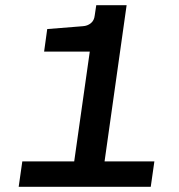

<svg xmlns="http://www.w3.org/2000/svg" viewBox="-20 -720 690 740"><path d="M52 0 66 -98H266L326 -521H150L162 -608L299 -619Q317 -620 330 -630.5Q343 -641 345 -660L351 -700H468L383 -98H575L561 0Z"/></svg>

Font: Host Grotesk SemiBold
Style: Italic
Weight: 600
Italic angle: -8°
Designer: Doğukan Karapınar based on Poppins by Indian Type Foundry, Jonny Pinhorn
Foundry: Element Type
Version: Version 1.001; ttfautohint (v1.8.4.7-5d5b)